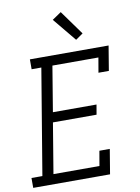

<svg xmlns="http://www.w3.org/2000/svg" viewBox="-108 -1041 811 1110"><g transform="rotate(-10 297.5 -486.5)"><path d="M-5 0V-58H59L162 -677H105V-735H567L543 -590H482L497 -677H227L183 -411H439L429 -353H173L124 -58H394L409 -145H470L446 0ZM388 -800 275 -937 328 -973 431 -830Z"/></g></svg>

Font: Iosevka HT Light Extended
Style: Italic
Weight: 300
Width: 7
Italic angle: -9°
Monospace: yes
Designer: Belleve Invis
Foundry: Belleve Invis
Version: Version 32.3.0; ttfautohint (v1.8.4)